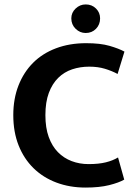

<svg xmlns="http://www.w3.org/2000/svg" viewBox="-20 -836 610 867"><path d="M380 -95Q426 -95 458 -103Q490 -111 513 -125L541 -25Q517 -11 473 0Q429 11 366 11Q295 11 235 -11.5Q175 -34 131.5 -76.5Q88 -119 64 -179.5Q40 -240 40 -316Q40 -390 63.5 -450Q87 -510 129.5 -552.5Q172 -595 233 -618Q294 -641 369 -641Q433 -641 474.5 -629Q516 -617 542 -603L511 -502Q485 -516 453.5 -525.5Q422 -535 383 -535Q342 -535 306 -523Q270 -511 243 -484.5Q216 -458 200.5 -416.5Q185 -375 185 -316Q185 -259 200 -217.5Q215 -176 241.5 -149Q268 -122 303.5 -108.5Q339 -95 380 -95ZM302 -753Q302 -779 321.5 -797.5Q341 -816 367 -816Q395 -816 413.5 -797.5Q432 -779 432 -753Q432 -725 413.5 -706Q395 -687 367 -687Q341 -687 321.5 -706Q302 -725 302 -753Z"/></svg>

Font: Mukta
Style: Bold
Weight: 700
Designer: Girish Dalvi and Yashodeep Gholap
Foundry: Ek Type
Version: Version 2.538;PS 1.002;hotconv 16.6.51;makeotf.lib2.5.65220;